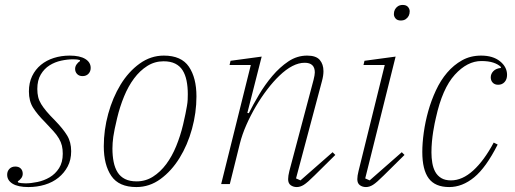

<svg xmlns="http://www.w3.org/2000/svg" viewBox="-20 -745 2084 777"><path d="M95 12Q53 12 31 -1.5Q9 -15 9 -38Q9 -52 18 -61.5Q27 -71 42 -71Q56 -71 64 -63Q72 -55 72 -42Q72 -32 66 -24Q60 -16 52 -11L53 -7Q58 -5 66 -4Q74 -3 83 -3Q105 -3 131.5 -8.5Q158 -14 181 -27.5Q204 -41 219 -64.5Q234 -88 234 -123Q234 -141 230.5 -155.5Q227 -170 218.5 -184.5Q210 -199 196 -214.5Q182 -230 162 -251Q131 -282 114 -309Q97 -336 97 -375Q97 -410 110 -437Q123 -464 145.5 -482.5Q168 -501 198 -510.5Q228 -520 262 -520Q303 -520 325 -506.5Q347 -493 347 -470Q347 -456 338 -446.5Q329 -437 314 -437Q300 -437 292 -445.5Q284 -454 284 -466Q284 -476 290 -484.5Q296 -493 304 -498L303 -502Q294 -505 276 -505Q253 -505 227.5 -499.5Q202 -494 180.5 -480.5Q159 -467 145 -443.5Q131 -420 131 -385Q131 -367 134.5 -352.5Q138 -338 146.5 -324Q155 -310 168.5 -294Q182 -278 203 -257Q235 -224 251.5 -197Q268 -170 268 -133Q268 -98 254 -71.5Q240 -45 216.5 -26Q193 -7 161.5 2.5Q130 12 95 12Z M533 -11Q569 -11 599 -30Q629 -49 652.5 -80.5Q676 -112 693 -153.5Q710 -195 721 -241Q727 -266 730.5 -284Q734 -302 736.5 -316Q739 -330 739.5 -341.5Q740 -353 740 -364Q740 -394 735 -418.5Q730 -443 719 -460.5Q708 -478 689 -487.5Q670 -497 642 -497Q606 -497 576 -478Q546 -459 522.5 -427.5Q499 -396 482 -354.5Q465 -313 454 -267Q442 -217 438.5 -191.5Q435 -166 435 -144Q435 -114 440 -89.5Q445 -65 456 -47.5Q467 -30 486 -20.5Q505 -11 533 -11ZM532 12Q461 12 430.5 -33Q400 -78 400 -153Q400 -219 418 -284.5Q436 -350 468 -402.5Q500 -455 545 -487.5Q590 -520 643 -520Q714 -520 744.5 -475Q775 -430 775 -355Q775 -289 757 -223.5Q739 -158 706.5 -105.5Q674 -53 629.5 -20.5Q585 12 532 12Z M1181 12Q1167 12 1156.5 4.5Q1146 -3 1146 -20Q1146 -33 1151 -53L1249 -422Q1254 -442 1254 -452Q1254 -491 1213 -491Q1165 -491 1110 -438Q1086 -415 1061.5 -383Q1037 -351 1015.5 -314.5Q994 -278 977 -239.5Q960 -201 951 -165L910 0H875L995 -482H909L913 -499L1039 -516L981 -288L987 -287Q1004 -321 1028 -361.5Q1052 -402 1082 -437.5Q1112 -473 1147 -496.5Q1182 -520 1223 -520Q1259 -520 1274 -502.5Q1289 -485 1289 -457Q1289 -439 1283 -417L1178 -23L1196 -15L1326 -129L1337 -118L1253 -35Q1224 -6 1209.5 3Q1195 12 1181 12Z M1461 12Q1447 12 1436.5 4.5Q1426 -3 1426 -20Q1426 -33 1431 -53L1537 -482H1451L1455 -499L1581 -516L1458 -23L1476 -15L1606 -129L1617 -118L1533 -35Q1504 -6 1489.5 3Q1475 12 1461 12ZM1602 -662Q1588 -662 1581 -670Q1574 -678 1574 -688Q1574 -698 1578 -706Q1582 -714 1590 -719.5Q1598 -725 1610 -725Q1624 -725 1631 -717Q1638 -709 1638 -699Q1638 -689 1634 -681Q1630 -673 1622 -667.5Q1614 -662 1602 -662Z M1798 12Q1741 12 1715 -23Q1689 -58 1689 -130Q1689 -166 1695 -209Q1701 -252 1713 -295Q1725 -338 1744 -379Q1763 -420 1789.5 -451Q1816 -482 1850 -501Q1884 -520 1927 -520Q1975 -520 2003.5 -497Q2032 -474 2032 -442Q2032 -424 2022 -413Q2012 -402 1996 -402Q1982 -402 1974 -410.5Q1966 -419 1966 -432Q1966 -446 1976.5 -457Q1987 -468 2007 -470V-474Q1996 -485 1976.5 -491.5Q1957 -498 1928 -498Q1871 -498 1820.5 -442.5Q1770 -387 1744 -268Q1742 -260 1739 -245.5Q1736 -231 1733 -212Q1730 -193 1728 -171.5Q1726 -150 1726 -128Q1726 -106 1729.5 -85.5Q1733 -65 1741.5 -49.5Q1750 -34 1765.5 -24.5Q1781 -15 1805 -15Q1851 -15 1895 -55Q1939 -95 1978 -168L1994 -160Q1947 -67 1899 -27.5Q1851 12 1798 12Z"/></svg>

Font: IBM Plex Serif ExtraLight
Style: Italic
Weight: 200
Italic angle: -14°
Designer: Mike Abbink, Paul van der Laan, Pieter van Rosmalen
Foundry: Bold Monday
Version: Version 2.5